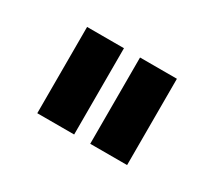

<svg xmlns="http://www.w3.org/2000/svg" viewBox="-58 -823 474 424"><g transform="rotate(30 178.5 -611.0)"><path d="M64 -501V-721H158V-501ZM199 -501V-721H293V-501Z"/></g></svg>

Font: Oxford Sans SemiBold
Style: Regular
Weight: 600
Designer: Matt McInerney, Pablo Impallari, Rodrigo Fuenzalida
Foundry: Matt McInerney, Pablo Impallari, Rodrigo Fuenzalida
Version: Version 3.000g; ttfautohint (v1.5) -l 8 -r 28 -G 28 -x 14 -D